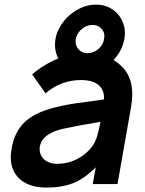

<svg xmlns="http://www.w3.org/2000/svg" viewBox="-20 -813 640 848"><path d="M558.5 -338.5 499 0H389.5L403 -74Q353 -24 303 -4Q252.5 15.5 185.5 15.5Q101 15.5 58.5 -31Q16.5 -78 31.5 -157.5Q40.5 -213.5 71 -253.5Q101.5 -293.5 158.5 -317.5Q179.5 -326.5 204 -333.5Q228.5 -340.5 257.2 -346.5Q286 -352.5 320.2 -357.5Q354.5 -362.5 395 -367.5L439.5 -374Q441.5 -414.5 415.8 -437Q390 -459.5 337.5 -459.5Q250 -459.5 181 -401L122 -484.5Q173.5 -528.5 237.5 -555Q217.5 -593 225 -640.5Q230 -670.5 247.2 -698.5Q264.5 -726.5 289.2 -747.5Q314 -768.5 344 -780.8Q374 -793 404 -792.5Q434.5 -793 460.2 -780.8Q486 -768.5 503.2 -747.5Q520.5 -726.5 527.8 -698.5Q535 -670.5 529 -640.5Q520.5 -590 481.5 -548Q501 -536.5 518.5 -518.5Q580 -458.5 558.5 -338.5ZM314.5 -640.5Q312.5 -627.5 315.5 -616.2Q318.5 -605 325.5 -596.5Q332.5 -588 343 -583Q353.5 -578 366.5 -578Q392 -578 414 -596Q436 -615 439.5 -640.5Q445 -667 429.5 -684.5Q414.5 -703 388.5 -703Q362.5 -703 341 -684.5Q319.5 -666 314.5 -640.5ZM424 -275Q324 -258.5 262.5 -245Q220 -236.5 191.2 -217.2Q162.5 -198 156 -166.5Q153.5 -150 157.8 -136Q162 -122 172.2 -111.5Q182.5 -101 198 -95.2Q213.5 -89.5 233.5 -89.5Q278.5 -89.5 318 -109.2Q357.5 -129 384.5 -162.5Q401 -184 408.5 -210Q412.5 -223 416.2 -239Q420 -255 424 -275Z"/></svg>

Font: Russisch Sans
Style: Bold Italic
Weight: 700
Italic angle: -10°
Designer: Michael Sharanda (font) & Cristiano Sobral (main changes)
Foundry: Michael Sharanda
Version: Version 2.00;September 8, 2020;FontCreator 13.0.0.2681 64-bi